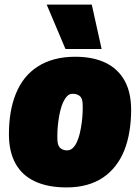

<svg xmlns="http://www.w3.org/2000/svg" viewBox="-20 -809 610 839"><path d="M271 10Q190 10 133.5 -16Q77 -42 48 -94Q19 -146 19 -222Q19 -273 26.5 -317.5Q34 -362 49.5 -400Q65 -438 88.5 -467.5Q112 -497 144.5 -518Q177 -539 218 -550Q259 -561 309 -561Q386 -561 440.5 -535Q495 -509 524 -457.5Q553 -406 553 -329Q553 -279 545.5 -234Q538 -189 523 -151.5Q508 -114 484.5 -84Q461 -54 430 -33Q399 -12 359 -1Q319 10 271 10ZM276 -152Q289 -153 299 -163Q309 -173 316.5 -189.5Q324 -206 329 -227.5Q334 -249 337 -271.5Q340 -294 341 -316.5Q342 -339 341 -357Q340 -382 326.5 -391Q313 -400 296 -399Q283 -399 273 -388.5Q263 -378 255.5 -361.5Q248 -345 243 -323.5Q238 -302 235 -279.5Q232 -257 231 -235Q230 -213 231 -194Q233 -169 246 -160Q259 -151 276 -152ZM266 -595 184 -789H381L424 -595Z"/></svg>

Font: Georama ExtraCondensed Thin Black
Style: Italic
Weight: 900
Italic angle: -9°
Version: Version 1.001